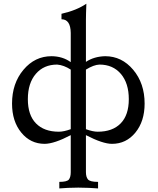

<svg xmlns="http://www.w3.org/2000/svg" viewBox="-20 -778 856 1043"><path d="M299.8 -62.5Q326.7 -62.5 364.3 -76.2V-399.9Q326.7 -424.3 290.5 -427.2Q217.8 -427.2 174.6 -376.7Q131.3 -326.2 131.3 -239.3Q131.3 -152.8 175.5 -107.7Q219.7 -62.5 299.8 -62.5ZM511.2 -62.5Q591.3 -62.5 635.5 -107.7Q679.7 -152.8 679.7 -239.3Q679.7 -326.2 636.5 -376.7Q593.3 -427.2 520.5 -427.2Q489.7 -426.3 446.8 -399.9V-76.2Q484.4 -62.5 511.2 -62.5ZM512.7 245.6Q466.8 241.7 405.3 241.2Q344.2 241.7 302.2 245.6V210Q344.7 210 354.5 196.8Q364.3 183.6 364.3 157.2V-43.9Q274.9 2.9 222.7 3.4Q145.5 3.4 95.5 -57.9Q45.4 -119.1 45.4 -215.3Q45.4 -325.2 107.4 -398.9Q169.4 -472.7 259.8 -472.7Q320.3 -472.2 364.3 -440.4V-599.1Q363.3 -673.3 314 -673.3V-703.1Q395 -721.2 449.2 -757.8Q446.8 -700.2 446.8 -668.9V-441.9Q490.7 -471.2 551.3 -472.7Q641.6 -472.7 703.6 -398.9Q765.6 -325.2 765.6 -215.3Q765.6 -119.1 715.6 -57.9Q665.5 3.4 588.4 3.4Q538.1 3.4 446.8 -43.9V157.2Q446.8 183.6 458 196.8Q469.2 210 512.7 210Z"/></svg>

Font: Kelvinch
Style: Regular
Weight: 400
Designer: Paul James MIller
Foundry: High-Logic / Made with FontCreator
Version: Version 3.30 September 23, 2016